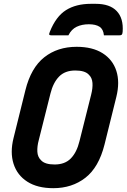

<svg xmlns="http://www.w3.org/2000/svg" viewBox="-20 -965 663 1005"><path d="M338 -780H250Q240 -780 238 -783.5Q236 -787 241 -799Q273 -879 325.5 -912Q378 -945 456 -945H481Q555 -945 591 -907Q627 -869 622 -799Q621 -787 617.5 -783.5Q614 -780 604 -780H524Q521 -812 501 -825Q481 -838 445 -838Q409 -838 381.5 -825Q354 -812 338 -780ZM381 -720Q464 -720 517 -686.5Q570 -653 589 -594Q608 -535 589 -458L527 -208Q497 -89 427 -34.5Q357 20 259 20Q176 20 123 -14Q70 -48 51 -107.5Q32 -167 51 -243L113 -493Q142 -610 211.5 -665Q281 -720 381 -720ZM183 -232Q174 -199 175.5 -171Q177 -143 195 -126Q215 -104 266 -104Q320 -104 351 -136Q382 -168 396 -226L457 -469Q466 -504 464 -531Q462 -558 445 -574Q425 -596 374 -596Q320 -596 289 -564Q258 -532 244 -475Z"/></svg>

Font: Recursive Mn Lnr St
Style: Bold Italic
Weight: 700
Italic angle: -15°
Monospace: yes
Version: Version 1.079;hotconv 1.0.112;makeotfexe 2.5.65598; ttfautoh